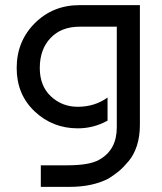

<svg xmlns="http://www.w3.org/2000/svg" viewBox="-20 -500 630 748"><path d="M283 0Q185 0 115 -66Q45 -132 45 -235Q45 -339 115.5 -409.5Q186 -480 290 -480H525V-14Q525 31 513.5 67Q502 103 481 128Q460 153 443 167Q426 181 402 196Q340 228 251 228H139V144H242Q330 144 367 122Q435 84 435 -4V-396H290Q219 -396 177 -352Q135 -308 135 -235Q135 -165 178.5 -124.5Q222 -84 283 -84Q349 -84 399 -120V-30Q345 0 283 0Z"/></svg>

Font: Baumans
Style: Regular
Weight: 400
Designer: Henadij Zarechnjuk
Foundry: Cyreal (www.cyreal.org)
Version: Version 001.002